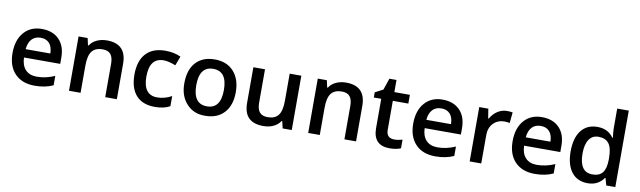

<svg xmlns="http://www.w3.org/2000/svg" viewBox="-42 -1225 5830 1750"><g transform="rotate(10 2873.0 -349.5)"><path d="M158.2 -304.9H386.8Q385.7 -366.5 356.9 -398.9Q328.1 -431.2 276.5 -431.2Q225 -431.2 194.6 -398.9Q164.3 -366.5 158.2 -304.9ZM296.3 9.1Q179 9.1 112.7 -59.7Q46.5 -128.4 46.5 -249.7Q46.5 -371.1 107.9 -441.6Q169.4 -512.1 272.8 -512.1Q376.1 -512.1 433.8 -451.5Q491.9 -391.8 491.9 -285.1V-227.5H156.7Q158.7 -154.2 196.2 -114.8Q233.6 -75.3 301.3 -75.3Q383.7 -75.3 466.6 -111.7V-24.8Q393.8 9.1 296.3 9.1Z M1056.1 -328.1V0H948.4V-309.4Q948.4 -368 924.9 -396.6Q901.4 -425.2 850.9 -425.2Q783.1 -425.2 751.8 -384.7Q720.4 -344.3 720.4 -250.8V0H613.2V-503H697.2L711.8 -437.3H717.4Q740.1 -473.2 781.9 -492.7Q823.6 -512.1 875.1 -512.1Q1056.1 -512.1 1056.1 -328.1Z M1408 9.1Q1294.2 9.1 1234.6 -57.4Q1174.9 -123.9 1174.9 -250Q1174.9 -376.1 1236.9 -444.1Q1298.8 -512.1 1416.6 -512.1Q1496.5 -512.1 1559.7 -482.8L1527.3 -396.9Q1460.6 -423.2 1415.6 -423.2Q1285.1 -423.2 1285.1 -249.7Q1285.1 -165.3 1317.5 -122.6Q1349.8 -79.9 1412.5 -79.9Q1483.8 -79.9 1548 -115.8V-22.2Q1493.9 9.1 1408 9.1Z M1874.1 -425.2Q1746.7 -425.2 1746.7 -251.8Q1746.7 -78.4 1875.1 -78.4Q2002.5 -78.4 2002.5 -251.8Q2002.5 -425.2 1874.1 -425.2ZM1636.5 -252.3Q1636.5 -375.6 1699.2 -443.9Q1761.9 -512.1 1873.6 -512.1Q1985.3 -512.1 2049 -441.6Q2112.7 -371.1 2112.7 -250.3Q2112.7 -129.4 2049.5 -60.2Q1986.3 9.1 1873.6 9.1Q1767.4 11.1 1701.2 -61.9Q1635 -135 1636.5 -252.3Z M2674.9 0H2590.5L2575.3 -65.7H2570.3Q2547.5 -30.3 2506.3 -10.6Q2465.1 9.1 2412.5 9.1Q2321 9.1 2276 -36.4Q2231 -81.9 2231 -174.4V-503H2338.7V-193.1Q2338.7 -134.5 2362.7 -105.9Q2386.8 -77.4 2436.8 -77.4Q2504.6 -77.4 2535.4 -117.3Q2567.2 -157.7 2567.2 -252.3V-503H2674.9Z M3270 -328.1V0H3162.3V-309.4Q3162.3 -368 3138.8 -396.6Q3115.3 -425.2 3064.7 -425.2Q2997 -425.2 2965.6 -384.7Q2934.3 -344.3 2934.3 -250.8V0H2827.1V-503H2911L2925.7 -437.3H2931.2Q2954 -473.2 2995.7 -492.7Q3037.4 -512.1 3089 -512.1Q3270 -512.1 3270 -328.1Z M3535.9 -152.7Q3535.9 -115.3 3554.9 -96.3Q3573.8 -77.4 3609.5 -77.4Q3645.1 -77.4 3684.5 -89.5V-9.1Q3641.6 9.1 3580.9 9.1Q3428.7 9.1 3428.7 -151.2V-422.1H3360V-469.7L3433.8 -508.6L3470.2 -615.3H3535.9V-503H3679.5V-422.1H3535.9Z M3866.5 -304.9H4095Q4094 -366.5 4065.2 -398.9Q4036.4 -431.2 3984.8 -431.2Q3933.3 -431.2 3902.9 -398.9Q3872.6 -366.5 3866.5 -304.9ZM4004.6 9.1Q3887.3 9.1 3821 -59.7Q3754.8 -128.4 3754.8 -249.7Q3754.8 -371.1 3816.2 -441.6Q3877.7 -512.1 3981 -512.1Q4084.4 -512.1 4142.1 -451.5Q4200.2 -391.8 4200.2 -285.1V-227.5H3865Q3867 -154.2 3904.4 -114.8Q3941.9 -75.3 4009.6 -75.3Q4092 -75.3 4174.9 -111.7V-24.8Q4102.1 9.1 4004.6 9.1Z M4576.8 -512.1Q4609.2 -512.1 4629.9 -507.6L4619.8 -408Q4596.1 -413.5 4572.3 -413.5Q4508.6 -413.5 4468.1 -371.6Q4428.7 -329.6 4428.7 -262.9V0H4321.5V-503H4405.5L4419.6 -414.6H4424.7Q4450.5 -460.1 4490.6 -486.1Q4530.8 -512.1 4576.8 -512.1Z M4786.7 -304.9H5015.2Q5014.2 -366.5 4985.3 -398.9Q4956.5 -431.2 4905 -431.2Q4853.4 -431.2 4823.1 -398.9Q4792.7 -366.5 4786.7 -304.9ZM4924.7 9.1Q4807.4 9.1 4741.2 -59.7Q4674.9 -128.4 4674.9 -249.7Q4674.9 -371.1 4736.3 -441.6Q4797.8 -512.1 4901.2 -512.1Q5004.6 -512.1 5062.2 -451.5Q5120.3 -391.8 5120.3 -285.1V-227.5H4785.1Q4787.2 -154.2 4824.6 -114.8Q4862 -75.3 4929.7 -75.3Q5012.1 -75.3 5095 -111.7V-24.8Q5022.2 9.1 4924.7 9.1Z M5562.2 -65.7Q5510.6 9.1 5414.1 9.1Q5317.5 9.1 5264.4 -59.2Q5211.8 -127.9 5211.8 -251Q5211.8 -374.1 5264.9 -443.4Q5318.5 -512.1 5415.6 -512.1Q5512.6 -512.1 5564.2 -438.8H5569.8Q5562.2 -493.4 5562.2 -524.8V-707.8H5669.4V0H5585.9L5567.2 -65.7ZM5567.2 -234.6V-249.7Q5567.2 -344.3 5535.9 -384.7Q5504.6 -425.2 5439.3 -425.2Q5382.7 -425.2 5352.4 -379.4Q5322 -333.7 5322 -249.2Q5322 -164.8 5351.9 -121.1Q5381.7 -77.4 5443.9 -77.4Q5506.1 -77.4 5536.1 -114.5Q5566.2 -151.7 5567.2 -234.6Z"/></g></svg>

Font: Khula SemiBold
Style: Regular
Weight: 600
Designer: Erin McLaughlin, Steve Matteson
Version: Version 1.002;PS 1.0;hotconv 1.0.72;makeotf.lib2.5.5900; ttf